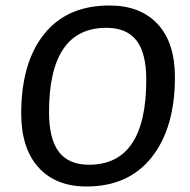

<svg xmlns="http://www.w3.org/2000/svg" viewBox="-20 -669 689 697"><path d="M377 -649Q490 -649 552.5 -581.5Q615 -514 615 -389Q615 -205 531 -98.5Q447 8 294 8Q182 8 119.5 -61.5Q57 -131 57 -257Q57 -441 140 -545Q223 -649 377 -649ZM366 -568Q158 -568 158 -262Q158 -165 193.5 -118Q229 -71 303 -71Q511 -71 511 -379Q511 -476 475.5 -522Q440 -568 366 -568Z"/></svg>

Font: Alegreya Sans SC Medium
Style: Italic
Weight: 500
Italic angle: -7°
Designer: Juan Pablo del Peral
Foundry: Huerta Tipografica
Version: Version 2.007